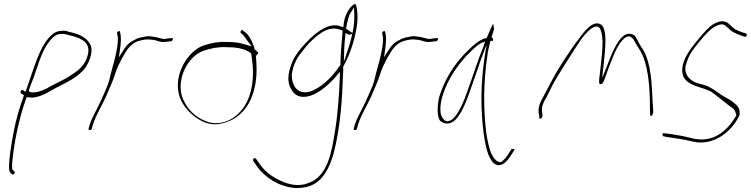

<svg xmlns="http://www.w3.org/2000/svg" viewBox="-20 -677 3758 961"><path d="M84 -211 100 -200C78 -141 59 -76 47 -10C36 52 26 109 25 158C25 180 29 186 40 195C47 201 59 187 52 181L45 175L43 173C37 156 42 130 44 110C52 33 72 -63 98 -146L113 -190H126C136 -187 148 -188 163 -192H164C197 -199 229 -220 254 -234C309 -263 374 -290 409 -341C430 -372 445 -421 435 -447C420 -485 382 -506 332 -516C317 -520 307 -525 291 -523H290C273 -523 255 -516 243 -506C178 -452 151 -337 113 -232L107 -217L96 -225C88 -231 79 -218 84 -211ZM124 -222 125 -227C131 -244 138 -263 145 -280C170 -345 187 -423 230 -473V-474C245 -490 259 -507 286 -507C302 -509 314 -504 326 -501C365 -491 429 -476 422 -416C414 -358 377 -327 340 -304C296 -273 252 -258 212 -233H211C189 -223 165 -212 135 -215C135 -214 124 -219 124 -222Z M424 -35C422 -28 425 -26 428 -26C435 -26 437 -27 440 -34L445 -53C461 -104 492 -151 513 -199C526 -232 542 -263 551 -292C558 -314 567 -339 577 -358L591 -386L609 -416C628 -449 654 -468 682 -474L695 -477C712 -481 731 -480 749 -477C769 -474 783 -465 799 -467H800C808 -467 823 -469 828 -470H837C844 -472 851 -489 839 -486H832C823 -484 812 -484 804 -482H802C796 -482 793 -483 789 -484L773 -488C766 -490 762 -491 755 -492L734 -495C718 -498 699 -492 682 -489L666 -484L647 -474C625 -463 614 -451 599 -428L575 -390L581 -431C586 -466 587 -495 581 -517C579 -527 564 -518 566 -511V-510C566 -503 570 -498 570 -485C571 -457 564 -423 556 -389C553 -375 550 -364 546 -351C542 -332 536 -317 533 -302L529 -284C527 -275 524 -266 521 -258L519 -251C504 -217 490 -181 473 -148C458 -116 438 -83 429 -54ZM511 -189Z M898 -355C860 -284 865 -216 888 -171C906 -135 941 -100 973 -81C1000 -63 1041 -48 1085 -58C1158 -72 1216 -122 1243 -200C1265 -258 1266 -322 1263 -368L1261 -398C1266 -402 1276 -411 1270 -416L1254 -431C1252 -438 1252 -447 1247 -453C1239 -478 1221 -508 1204 -518L1194 -526C1193 -529 1190 -528 1187 -524C1179 -513 1188 -510 1192 -506C1201 -500 1210 -484 1219 -472L1240 -445L1205 -455C1177 -464 1150 -467 1116 -467C1076 -469 1040 -463 1001 -450C960 -437 921 -398 898 -355ZM885 -223C876 -306 928 -400 1002 -424C1036 -435 1073 -443 1109 -441C1158 -441 1204 -436 1237 -410L1239 -397C1247 -342 1254 -271 1227 -193C1194 -102 1114 -46 1030 -64C975 -79 926 -117 901 -171C893 -186 887 -204 885 -223ZM1109 -441Z M1246 122C1246 124 1246 126 1247 127L1268 158C1309 214 1377 257 1456 264C1567 268 1616 205 1650 91C1685 -45 1693 -188 1697 -307L1698 -323C1698 -327 1697 -335 1698 -343L1699 -346L1700 -348C1725 -391 1748 -454 1760 -513C1768 -548 1771 -584 1769 -607C1767 -635 1763 -659 1756 -657C1755 -657 1752 -656 1750 -654C1725 -637 1705 -599 1700 -556L1699 -541L1685 -545C1633 -566 1572 -522 1533 -485C1501 -453 1464 -415 1443 -367C1420 -313 1417 -267 1435 -235C1451 -202 1481 -181 1534 -198C1578 -213 1625 -251 1663 -296L1681 -318V-293C1678 -214 1671 -107 1657 -22C1640 85 1620 206 1524 239C1477 258 1431 247 1397 233C1355 216 1310 188 1283 148L1261 117C1260 116 1257 114 1256 114C1252 114 1247 118 1246 122ZM1440 -305 1441 -306C1447 -353 1468 -391 1494 -421C1521 -458 1557 -493 1593 -516C1631 -539 1661 -538 1695 -524C1691 -475 1684 -406 1684 -355V-352L1670 -333C1633 -281 1584 -238 1536 -220C1468 -199 1441 -248 1440 -305ZM1723 -583C1725 -593 1729 -604 1735 -613L1752 -640L1753 -612C1754 -589 1754 -565 1748 -531L1744 -512L1730 -521C1720 -527 1721 -530 1712 -533L1713 -539C1715 -554 1719 -568 1723 -583ZM1710 -512 1724 -504C1725 -503 1728 -503 1730 -504L1743 -507L1740 -494C1736 -476 1731 -456 1724 -436L1701 -367L1703 -435C1704 -456 1706 -477 1708 -494Z M1751 -35C1749 -28 1752 -26 1755 -26C1762 -26 1764 -27 1767 -34L1772 -53C1788 -104 1819 -151 1840 -199C1853 -232 1869 -263 1878 -292C1885 -314 1894 -339 1904 -358L1918 -386L1936 -416C1955 -449 1981 -468 2009 -474L2022 -477C2039 -481 2058 -480 2076 -477C2096 -474 2110 -465 2126 -467H2127C2135 -467 2150 -469 2155 -470H2164C2171 -472 2178 -489 2166 -486H2159C2150 -484 2139 -484 2131 -482H2129C2123 -482 2120 -483 2116 -484L2100 -488C2093 -490 2089 -491 2082 -492L2061 -495C2045 -498 2026 -492 2009 -489L1993 -484L1974 -474C1952 -463 1941 -451 1926 -428L1902 -390L1908 -431C1913 -466 1914 -495 1908 -517C1906 -527 1891 -518 1893 -511V-510C1893 -503 1897 -498 1897 -485C1898 -457 1891 -423 1883 -389C1880 -375 1877 -364 1873 -351C1869 -332 1863 -317 1860 -302L1856 -284C1854 -275 1851 -266 1848 -258L1846 -251C1831 -217 1817 -181 1800 -148C1785 -116 1765 -83 1756 -54ZM1838 -189Z M2175 -176C2168 -136 2169 -95 2181 -75C2198 -56 2227 -51 2255 -73C2285 -100 2309 -155 2329 -212C2349 -267 2368 -325 2388 -381L2415 -453L2404 -380C2392 -297 2388 -220 2390 -143C2393 -60 2403 39 2424 96C2436 125 2449 142 2463 147C2495 159 2520 129 2542 94L2555 72C2557 70 2555 69 2550 68C2543 72 2543 69 2543 63V66L2528 88C2520 102 2511 114 2501 123C2491 135 2482 137 2472 131C2459 126 2448 110 2437 87C2428 62 2420 29 2414 -12C2400 -121 2398 -262 2420 -402C2422 -421 2427 -438 2430 -453L2434 -471L2440 -473C2445 -473 2447 -472 2447 -471V-473C2449 -482 2448 -487 2440 -490C2445 -507 2449 -518 2453 -531C2452 -545 2449 -555 2448 -558C2448 -557 2445 -553 2443 -549C2439 -539 2422 -503 2416 -486V-488C2412 -484 2412 -485 2406 -485C2374 -473 2353 -455 2320 -422C2273 -378 2224 -310 2195 -238C2185 -214 2178 -194 2175 -176ZM2209 -236C2237 -305 2285 -369 2330 -413C2352 -434 2370 -454 2394 -464L2408 -469L2400 -445C2371 -375 2345 -290 2317 -214C2305 -180 2262 -61 2214 -71C2206 -73 2201 -78 2196 -86C2172 -117 2188 -186 2209 -236Z M2676 -112 2680 -94C2678 -86 2678 -80 2685 -84C2692 -86 2695 -90 2695 -98V-99L2693 -119C2690 -147 2701 -166 2716 -192C2725 -208 2735 -229 2746 -252C2766 -291 2863 -442 2884 -473C2898 -494 2913 -510 2923 -520C2934 -531 2943 -537 2952 -541C2978 -552 2985 -535 2990 -515C3004 -465 2989 -373 2982 -305C2979 -284 2978 -270 2979 -264C2979 -260 2979 -258 2985 -256C2999 -253 3004 -277 3012 -297C3018 -316 3026 -335 3034 -357C3053 -405 3073 -459 3107 -487C3139 -511 3155 -473 3161 -461L3179 -432C3225 -364 3234 -237 3233 -128L3234 -109C3233 -105 3234 -104 3235 -100C3240 -89 3247 -104 3250 -115L3249 -133C3248 -145 3246 -167 3245 -196C3241 -296 3231 -387 3189 -443C3176 -463 3170 -482 3157 -498C3143 -510 3122 -512 3102 -499C3065 -469 3041 -407 3016 -341L2994 -287L3000 -341C3008 -423 3025 -540 2983 -557C2960 -567 2936 -551 2917 -531C2904 -519 2891 -502 2876 -481C2860 -461 2834 -424 2800 -372C2747 -290 2738 -263 2702 -198C2684 -166 2673 -143 2676 -112Z M3299 -10C3293 -6 3297 3 3300 5L3314 8C3339 11 3363 16 3386 19C3415 23 3444 32 3472 36C3541 40 3597 10 3641 -39C3655 -55 3675 -83 3682 -103C3685 -133 3672 -149 3651 -164V-165H3650C3643 -172 3633 -178 3620 -185C3581 -204 3550 -237 3507 -251L3470 -261C3450 -267 3429 -282 3420 -298C3412 -312 3407 -326 3413 -353L3414 -355C3430 -408 3443 -421 3485 -474C3513 -508 3535 -529 3550 -539C3571 -552 3592 -561 3610 -550V-549L3629 -533V-532C3642 -519 3659 -510 3685 -501L3704 -494H3705C3709 -494 3712 -493 3714 -493C3720 -504 3718 -508 3715 -509L3693 -516H3692C3680 -521 3671 -525 3660 -530C3644 -541 3635 -554 3620 -564C3598 -576 3576 -571 3547 -554C3532 -545 3509 -521 3478 -484C3447 -447 3428 -420 3419 -404C3408 -386 3403 -370 3398 -354C3374 -248 3477 -250 3536 -220H3537C3568 -198 3603 -168 3636 -143C3653 -134 3661 -122 3665 -103L3666 -100C3632 -41 3583 9 3517 19C3467 27 3428 9 3391 3C3368 0 3344 -6 3321 -8L3305 -10C3304 -10 3302 -11 3299 -10Z"/></svg>

Font: Stray Cat
Style: ExLtCnObl
Weight: 200
Version: Version 1.0